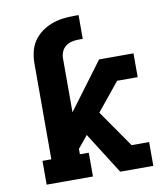

<svg xmlns="http://www.w3.org/2000/svg" viewBox="-82 -805 765 874"><g transform="rotate(-10 300.0 -367.5)"><path d="M63 0V-110H104V-553Q104 -579 110 -605.5Q116 -632 130.5 -654Q145 -676 167 -692.5Q189 -709 214 -718.5Q239 -728 265.5 -731.5Q292 -735 318 -735H340V-625H318Q303 -625 287.5 -621Q272 -617 260 -607.5Q248 -598 242 -583Q236 -568 236 -553V-304L397 -520H556V-410H461L356 -281L475 -110H556V0H403L282 -191L236 -135V-110H277V0Z"/></g></svg>

Font: Iosevka Etoile Extrabold
Style: Regular
Weight: 800
Designer: Belleve Invis
Foundry: Belleve Invis
Version: Version 22.1.2; ttfautohint (v1.8.4)